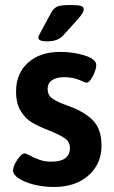

<svg xmlns="http://www.w3.org/2000/svg" viewBox="-20 -738 453 766"><path d="M32 -58Q32 -75 49 -100.5Q66 -126 79 -126Q83 -126 101 -116.5Q119 -107 139 -100Q159 -93 185 -93Q222 -93 240.5 -107Q259 -121 259 -147Q259 -172 239 -186Q219 -200 172 -219Q135 -233 108 -249Q81 -265 62.5 -295.5Q44 -326 44 -373Q44 -445 92 -488Q140 -531 220 -531Q273 -531 318.5 -516.5Q364 -502 364 -478Q364 -461 350.5 -434.5Q337 -408 325 -408Q322 -408 296.5 -419Q271 -430 235 -430Q205 -430 187.5 -418Q170 -406 170 -383Q170 -359 188 -345.5Q206 -332 251 -316Q312 -295 348.5 -260Q385 -225 385 -157Q385 -84 333 -38Q281 8 195 8Q155 8 117.5 -1Q80 -10 56 -25.5Q32 -41 32 -58ZM133 -588Q133 -592 137.5 -600.5Q142 -609 145 -615L185 -689Q195 -706 209 -712Q223 -718 262 -718Q290 -718 302 -714.5Q314 -711 314 -701Q314 -688 292 -663L236 -601Q222 -585 206 -579Q190 -573 167 -573Q133 -573 133 -588Z"/></svg>

Font: Asap-SemiBold
Style: Regular
Weight: 600
Designer: Pablo Cosgaya
Foundry: Omnibus-Type
Version: Version 2.000; ttfautohint (v1.8)